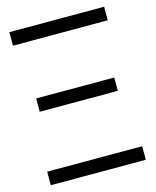

<svg xmlns="http://www.w3.org/2000/svg" viewBox="-108 -781 694 856"><g transform="rotate(-15 239.0 -353.5)"><path d="M19.5 -62.5H458V0H19.5ZM56.6 -390.6H417V-329.1H56.6ZM17.6 -707H455.1V-644.5H17.6Z"/></g></svg>

Font: Pretendard Light
Style: Regular
Weight: 300
Designer: Base glyphs from Inter by Rasmus Andersson; Hangeul glyphs from Noto Sans CJK(Source Han Sans) by Jang Soo-young and Kan
Foundry: Kil Hyung-jin
Version: Version 1.309